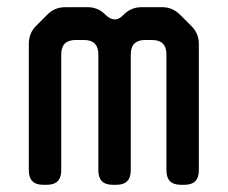

<svg xmlns="http://www.w3.org/2000/svg" viewBox="-20 -505 632 533"><path d="M100 8H110Q150 8 150 -32V-354Q150 -394 190 -394H213Q253 -394 253 -354V-32Q253 8 293 8H303Q343 8 343 -32V-354Q343 -394 383 -394H402Q442 -394 442 -354V-32Q442 8 482 8H492Q532 8 532 -32V-383Q532 -412 512 -432L480 -464Q459 -485 431 -485H372Q344 -485 323 -464L321 -462Q310 -451 299 -451Q286 -451 273 -464Q252 -485 224 -485H161Q132 -485 112 -465L80 -433Q60 -413 60 -383V-32Q60 8 100 8Z"/></svg>

Font: WD-XL Lubrifont TC
Style: Regular
Weight: 400
Designer: [WD-XL Lubrifont] Copyright 2020-2022 (c) NightFurySL2001, Skr-ZERO; [ZCOOL QingKe HuangYou] Copyright 2018-2022 (c) The
Version: Version 2.001;hotconv 1.1.1;makeotfexe 2.6.0